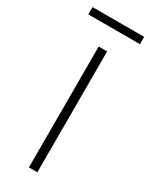

<svg xmlns="http://www.w3.org/2000/svg" viewBox="-193 -687 574 728"><g transform="rotate(30 94.0 -323.5)"><path d="M207 -647H-19V-615H207ZM113 0V-529H76V0Z"/></g></svg>

Font: Noto Sans Hebrew Condensed ExtraLight
Style: Regular
Weight: 200
Width: 3
Designer: Monotype Design Team
Foundry: Monotype Imaging Inc.
Version: Version 2.004